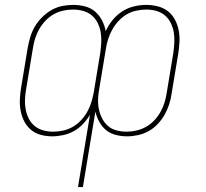

<svg xmlns="http://www.w3.org/2000/svg" viewBox="-20 -548 840 783"><path d="M298 215 347 -80Q335 -60 318.5 -42.5Q302 -25 281.5 -13.5Q261 -2 238 3Q215 8 193 8Q169 8 146.5 2Q124 -4 107 -18Q90 -32 79.5 -52Q69 -72 64.5 -95Q60 -118 61 -142Q62 -166 66 -190L93 -353Q97 -375 103.5 -397Q110 -419 122 -439.5Q134 -460 151.5 -477.5Q169 -495 190 -507Q211 -519 233.5 -523.5Q256 -528 278 -528Q303 -528 326.5 -522Q350 -516 367.5 -501Q385 -486 396 -465Q407 -444 411 -421Q422 -445 439 -466Q456 -487 478.5 -501.5Q501 -516 526.5 -522Q552 -528 576 -528Q601 -528 624 -522Q647 -516 664.5 -502.5Q682 -489 693 -468.5Q704 -448 708.5 -425.5Q713 -403 712 -379Q711 -355 707 -330L680 -167Q677 -145 670 -123Q663 -101 651.5 -80.5Q640 -60 623.5 -42.5Q607 -25 586.5 -13.5Q566 -2 543 3Q520 8 498 8Q474 8 451.5 2Q429 -4 412.5 -17.5Q396 -31 385 -51Q374 -71 369 -93L318 215ZM197 -11Q217 -11 237.5 -15.5Q258 -20 276.5 -30.5Q295 -41 310 -57Q325 -73 335.5 -91.5Q346 -110 352 -129.5Q358 -149 362 -169L389 -333Q392 -355 393 -376Q394 -397 390.5 -417Q387 -437 378 -455Q369 -473 354 -485.5Q339 -498 319 -503.5Q299 -509 278 -509Q258 -509 237.5 -504.5Q217 -500 198.5 -489.5Q180 -479 165 -463Q150 -447 139.5 -428.5Q129 -410 123 -390Q117 -370 114 -350L87 -187Q83 -165 82 -144Q81 -123 84.5 -103Q88 -83 97 -65Q106 -47 121 -34.5Q136 -22 156 -16.5Q176 -11 197 -11ZM496 -11Q516 -11 536 -15.5Q556 -20 575 -30.5Q594 -41 609 -57Q624 -73 634.5 -91.5Q645 -110 651 -130Q657 -150 660 -170L687 -333Q690 -355 691 -376Q692 -397 688.5 -417Q685 -437 676 -455Q667 -473 652 -485.5Q637 -498 617.5 -503.5Q598 -509 577 -509Q557 -509 536 -504.5Q515 -500 497 -489.5Q479 -479 464 -463Q449 -447 438.5 -428.5Q428 -410 421.5 -390Q415 -370 412 -350L385 -187Q381 -166 380 -145Q379 -124 383 -104Q387 -84 396 -66Q405 -48 419.5 -35Q434 -22 454.5 -16.5Q475 -11 496 -11Z"/></svg>

Font: Iosevka Aile Thin Oblique
Style: Regular
Weight: 100
Italic angle: -9°
Designer: Belleve Invis
Foundry: Belleve Invis
Version: Version 31.1.0; ttfautohint (v1.8.4)